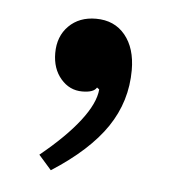

<svg xmlns="http://www.w3.org/2000/svg" viewBox="-33 -150 313 331"><g transform="rotate(5 123.5 15.5)"><path d="M121 -118Q153 -118 171.5 -95.5Q190 -73 190 -35Q190 19 160 63.5Q130 108 66 149L44 124Q87 89 111 58Q135 27 137 3L133 0Q128 9 108 9Q86 9 71 -8.5Q56 -26 56 -53Q56 -82 74 -100Q92 -118 121 -118Z"/></g></svg>

Font: Domine
Style: Regular
Weight: 400
Designer: Pablo Impallari, Rodrigo Fuenzalida, Brenda Gallo
Foundry: Pablo Impallari, Rodrigo Fuenzalida, Brenda Gallo
Version: Version 2.000